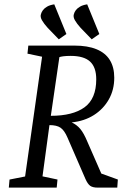

<svg xmlns="http://www.w3.org/2000/svg" viewBox="-20 -856 565 876"><path d="M248.2 -676.6 197.9 -728.6Q180.4 -747.8 171.5 -763.5Q162.6 -779.1 166.9 -791.6Q169.2 -800.7 175.9 -809.7Q182.5 -818.6 194.9 -825.8Q207.3 -833.1 227.6 -836.2L282.9 -700.8ZM398.4 -676.6 348.1 -728.6Q330.7 -747.8 321.8 -763.5Q312.9 -779.1 317.1 -791.6Q319.4 -800.7 326.1 -809.7Q332.8 -818.6 345.2 -825.8Q357.6 -833.1 377.8 -836.2L433.2 -700.8ZM20.2 0 23.5 -36.8 94.5 -50.8 172 -597.2 105.3 -611.2 109.2 -648H319.4Q379.9 -648 420.4 -631.3Q461 -614.6 481.1 -582Q501.3 -549.3 501.3 -501.4Q501.3 -446.3 476.5 -402.4Q451.6 -358.4 408.2 -330.9Q364.8 -303.4 307.1 -297.6Q330.4 -286.7 346.4 -267.6Q362.3 -248.5 378 -210.9L442.2 -64.2L517.7 -36.9L515 0H426Q402.8 0 391.3 -8.4Q379.8 -16.9 369.8 -39.6L288.1 -227.8Q273.7 -261.4 256.2 -273.3Q238.7 -285.2 205.6 -285.2L173.9 -51.4L242.3 -36.9L238.7 0ZM211.9 -327.6Q312.3 -327.6 365.7 -366.5Q419.1 -405.5 419.1 -494.1Q419.1 -549.2 390.9 -575.1Q362.8 -601 302.6 -601Q282.1 -601 268.9 -599.2Q255.7 -597.3 250.9 -595.3Z"/></svg>

Font: Faustina Light
Style: Italic
Weight: 300
Italic angle: -8°
Designer: Alfonso Garcia
Foundry: http://www.omnibus-type.com
Version: Version 1.200